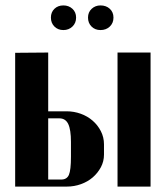

<svg xmlns="http://www.w3.org/2000/svg" viewBox="-20 -689 607 709"><path d="M226 -278Q253 -278 278 -269Q303 -260 322 -243.5Q341 -227 352.5 -204.5Q364 -182 364 -156V-118Q364 -93 352.5 -71.5Q341 -50 322.5 -34Q304 -18 279 -9Q254 0 227 0H36V-494L158 -495V-278ZM536 -495V0H414V-495ZM242 -165Q242 -210 232 -231Q222 -252 199 -252H158V-26H206Q227 -26 234.5 -43.5Q242 -61 242 -110ZM168 -624Q168 -644 181 -656.5Q194 -669 214 -669Q234 -669 247.5 -656.5Q261 -644 261 -624Q261 -604 247.5 -591Q234 -578 214 -578Q194 -578 181 -591Q168 -604 168 -624ZM305 -624Q305 -644 318.5 -656.5Q332 -669 351 -669Q372 -669 385.5 -656.5Q399 -644 399 -624Q399 -604 385.5 -591Q372 -578 351 -578Q331 -578 318 -591Q305 -604 305 -624Z"/></svg>

Font: Moniqa Black Heading
Style: Regular
Weight: 900
Designer: Rajesh Rajput
Foundry: Rajesh Rajput
Version: Version 1.000